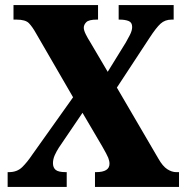

<svg xmlns="http://www.w3.org/2000/svg" viewBox="-20 -734 734 754"><path d="M10 0V-58H15Q47 -58 67 -77.5Q87 -97 107 -127L267 -352L121 -604Q107 -629 93.5 -643Q80 -657 45 -657H33V-714H365V-657H360Q329 -657 319 -647Q309 -637 309 -625Q309 -615 317 -599Q325 -583 334 -569L403 -452L474 -567Q481 -579 490 -596.5Q499 -614 499 -628Q499 -646 485 -651.5Q471 -657 450 -657H446V-714H662V-657H654Q628 -657 610.5 -641Q593 -625 567 -585L439 -390L602 -111Q619 -81 637 -69.5Q655 -58 672 -58H683V0H353V-58H357Q410 -58 410 -91Q410 -102 405 -114.5Q400 -127 381 -160L304 -291L211 -154Q202 -140 195 -124.5Q188 -109 188 -93Q188 -76 198.5 -67Q209 -58 238 -58H242V0Z"/></svg>

Font: Noto Serif Thai Condensed Black
Style: Regular
Weight: 900
Width: 3
Designer: Monotype Design Team
Foundry: Monotype Imaging Inc.
Version: Version 2.002; ttfautohint (v1.8.4.7-5d5b)